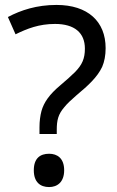

<svg xmlns="http://www.w3.org/2000/svg" viewBox="-20 -744 474 778"><path d="M140 -201H210V-218C210 -257 216 -281 240 -309C251 -323 268 -339 290 -358C338 -398 374 -431 394 -473C403 -494 408 -519 408 -549C408 -657 336 -724 209 -724C129 -724 65 -703 12 -675L43 -605C90 -628 138 -647 203 -647C282 -647 324 -611 324 -547C324 -507 313 -482 285 -453C270 -438 250 -420 224 -398C181 -362 158 -330 148 -294C143 -275 140 -253 140 -228ZM179 14C212 14 240 -6 240 -54C240 -103 212 -121 179 -121C143 -121 117 -103 117 -54C117 -6 143 14 179 14Z"/></svg>

Font: Noto Sans Sunuwar
Style: Regular
Weight: 400
Designer: Anshuman Pandey
Foundry: Jamra Patel LLC
Version: Version 1.000